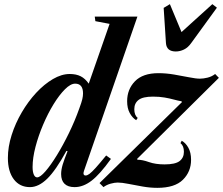

<svg xmlns="http://www.w3.org/2000/svg" viewBox="-20 -891 1074 925"><path d="M124.5 10.5Q75 10.5 46.5 -27.2Q18 -65 18 -130Q18 -183.5 36 -240.2Q54 -297 84.8 -349.5Q115.5 -402 154.2 -443.8Q193 -485.5 234.8 -510Q276.5 -534.5 316 -534.5Q347 -534.5 368.8 -523.5Q390.5 -512.5 407.5 -488L508 -776L439.5 -789L436.5 -811H642L384.5 -67.5Q381 -57.5 383 -51.5Q385 -45.5 392.5 -45.5Q400.5 -45.5 411.2 -53.5Q422 -61.5 440.8 -82.2Q459.5 -103 491.5 -142L514.5 -125.5Q461.5 -51.5 421.2 -20.5Q381 10.5 339.5 10.5Q307.5 10.5 291 -5.5Q274.5 -21.5 274.5 -52.5Q274.5 -73 282 -98Q289.5 -123 305.5 -162.5L300 -164Q249 -70.5 207.5 -30Q166 10.5 124.5 10.5ZM159 -36.5Q173.5 -36.5 198.8 -65.5Q224 -94.5 253.8 -142.8Q283.5 -191 312.2 -250Q341 -309 362 -368.5Q373 -398 376.5 -413.2Q380 -428.5 380 -441Q380 -488 342 -488Q320 -488 292.8 -460.8Q265.5 -433.5 238 -388.8Q210.5 -344 187.8 -290.5Q165 -237 151 -183.5Q137 -130 137 -86.5Q137 -63.5 142.8 -50Q148.5 -36.5 159 -36.5ZM478.5 10.5 459.5 -9 856.5 -399 854.5 -403Q837 -406 817 -411.5Q797 -417 772.8 -421.2Q748.5 -425.5 717 -425.5Q668 -425.5 647.5 -409.5Q627 -393.5 627 -365Q627 -335.5 643.5 -323L636 -312Q617.5 -323.5 605 -346.5Q592.5 -369.5 592.5 -403.5Q592.5 -460.5 630.2 -499.5Q668 -538.5 743.5 -538.5Q779.5 -538.5 818.2 -532Q857 -525.5 890.2 -518.8Q923.5 -512 943.5 -512Q960 -512 980.2 -517Q1000.5 -522 1016.5 -534.5L1034.5 -516L640.5 -125.5L642 -121.5Q666 -121.5 697.5 -110.2Q729 -99 773 -99Q824.5 -99 845.2 -115Q866 -131 866 -159.5Q866 -188.5 849.5 -201.5L855.5 -213Q874.5 -202.5 887.5 -179.2Q900.5 -156 900.5 -121Q900.5 -64 861.2 -25Q822 14 738 14Q703 14 666.5 7.5Q630 1 598.5 -5.2Q567 -11.5 547 -11.5Q532.5 -11.5 513.2 -6.2Q494 -1 478.5 10.5ZM826.5 -643Q805 -643 793 -653Q781 -663 779.5 -683.5L768.5 -853L798.5 -871L854.5 -736.5L1003 -871L1025 -854L901.5 -684Q886 -662 866.5 -652.5Q847 -643 826.5 -643Z"/></svg>

Font: Libre Caslon Condensed
Style: Italic
Weight: 400
Italic angle: -22.583°
Designer: Pablo Impallari, Rodrigo Fuenzalida, Katja Schimmel, Ertekin Erdin
Foundry: Pablo Impallari, Rodrigo Fuenzalida
Version: Version 2.000;gftools[0.9.33]